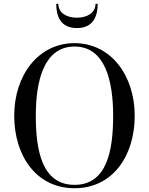

<svg xmlns="http://www.w3.org/2000/svg" viewBox="-20 -989 790 1019"><path d="M289.5 -969H278.5C278.5 -908 298 -840 388 -840C478 -840 498.5 -908 498.5 -969H487C487 -920 441.5 -895 388 -895C334.5 -895 289.5 -920 289.5 -969ZM375.5 10C578.5 10 695 -162 695 -375C695 -588 568.5 -760 375.5 -760C182 -760 55.5 -588 55.5 -375C55.5 -162 172.5 10 375.5 10ZM375.5 -742C539.5 -742 580.5 -556.5 580.5 -375C580.5 -193.5 549.5 -8 375.5 -8C201.5 -8 170 -193.5 170 -375C170 -556.5 211.5 -742 375.5 -742Z"/></svg>

Font: Bodoni* 11
Style: Regular
Weight: 400
Version: Version 2.3